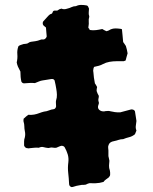

<svg xmlns="http://www.w3.org/2000/svg" viewBox="-20 -684 623 781"><path d="M535 -153Q533 -149 532 -145.5Q531 -142 529 -138Q518 -129 505.5 -126Q493 -123 481 -118Q471 -118 462.5 -115Q454 -112 444 -110Q426 -107 422 -95Q419 -88 420 -82.5Q421 -77 421 -72V-49Q422 -45 423 -40Q424 -35 425 -30Q424 -20 423.5 -10.5Q423 -1 427 10Q428 14 428 18Q428 22 428 26Q428 32 422 38Q417 42 411 46Q405 50 401 56Q384 61 373 61Q366 62 359.5 61.5Q353 61 345 61Q338 62 329 67Q325 68 320.5 68Q316 68 313 68Q307 69 301.5 70Q296 71 291 72Q286 73 281 75Q276 77 271 77Q261 74 261 63Q260 41 257.5 19.5Q255 -2 258 -24Q260 -41 255.5 -56Q251 -71 243 -85Q239 -91 230 -91Q225 -90 219.5 -87.5Q214 -85 209 -83Q202 -82 195.5 -83.5Q189 -85 182 -83Q181 -82 176 -82Q166 -83 157 -85.5Q148 -88 138 -83Q128 -84 119 -83Q110 -82 99 -81Q98 -80 96.5 -80.5Q95 -81 93 -81Q82 -81 78 -92Q78 -100 78 -108.5Q78 -117 81 -125Q84 -138 81 -151Q79 -160 79 -169.5Q79 -179 76 -189Q75 -191 75.5 -194.5Q76 -198 76 -201Q81 -206 86 -210Q91 -214 95 -217Q108 -216 119 -218Q130 -220 140 -224Q145 -226 150 -227.5Q155 -229 159 -230Q170 -231 179.5 -235Q189 -239 199 -240Q204 -241 206.5 -246Q209 -251 208 -255Q208 -260 207.5 -265Q207 -270 208 -275Q212 -287 211.5 -299Q211 -311 209 -322Q208 -330 206 -339Q204 -348 202 -357Q199 -362 194.5 -362.5Q190 -363 185 -362Q178 -361 170 -359.5Q162 -358 154 -357Q146 -356 138 -352.5Q130 -349 122 -346Q112 -347 100.5 -346.5Q89 -346 78 -345Q71 -345 67 -352Q63 -369 63 -393Q61 -398 58 -403Q55 -408 53 -413Q51 -417 50 -421.5Q49 -426 48 -430Q52 -447 50.5 -463.5Q49 -480 55 -496Q58 -499 64 -501Q76 -506 86 -506Q91 -506 95.5 -509.5Q100 -513 106 -514Q114 -515 124 -516.5Q134 -518 144 -522Q148 -524 152 -523.5Q156 -523 160 -524Q168 -528 170 -536Q169 -544 168.5 -553Q168 -562 167 -572Q163 -575 158 -579.5Q153 -584 154 -591Q154 -595 156 -597Q164 -605 170.5 -613Q177 -621 185 -627V-626Q188 -627 190.5 -628.5Q193 -630 194 -634Q196 -642 206 -641H213L223 -647Q225 -647 227 -648Q229 -649 230 -649Q240 -644 254 -649Q263 -651 271 -655Q279 -659 289 -659Q299 -664 310 -664Q321 -664 332 -662Q337 -661 338.5 -657Q340 -653 342 -649Q342 -642 341 -634Q340 -626 343 -618V-615Q340 -606 341 -596.5Q342 -587 340 -577Q340 -576 339.5 -574Q339 -572 340 -570Q344 -567 345 -562Q358 -560 370.5 -561.5Q383 -563 396 -566Q404 -561 413 -557Q415 -558 418 -558.5Q421 -559 422 -560Q431 -566 440 -567.5Q449 -569 459 -568Q464 -567 468 -567Q472 -567 476 -565Q477 -553 478.5 -540Q480 -527 481 -513Q483 -510 486 -506Q489 -502 492 -497Q494 -490 496 -482.5Q498 -475 499 -467Q497 -460 495 -453Q493 -446 491 -438Q490 -437 487.5 -436.5Q485 -436 483 -435H454Q440 -435 425.5 -432.5Q411 -430 398 -423Q391 -419 382 -416.5Q373 -414 363 -412Q362 -410 361 -408Q360 -406 360 -404Q358 -396 360 -389Q361 -370 366 -345Q368 -343 370 -339Q372 -335 375 -330Q374 -326 373.5 -322.5Q373 -319 373 -314Q376 -304 382 -294Q382 -288 380.5 -282.5Q379 -277 381 -271Q383 -267 382 -262.5Q381 -258 379 -253Q377 -243 384 -237Q391 -231 400 -231Q402 -230 409 -232Q421 -234 431 -231Q436 -230 439.5 -229.5Q443 -229 447 -228Q452 -227 458 -227Q464 -227 469 -227Q493 -233 514 -239Q526 -239 529 -231Q531 -221 532 -212Q533 -203 535 -192Q534 -182 532.5 -172.5Q531 -163 535 -153Z"/></svg>

Font: Darumadrop One
Style: Regular
Weight: 400
Version: Version 1.000